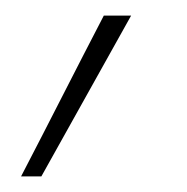

<svg xmlns="http://www.w3.org/2000/svg" viewBox="-20 -106 240 246"><path d="M148 -86H113Q86 -34 60 17Q34 68 7 120H33Q62 68 90.5 17Q119 -34 148 -86Z"/></svg>

Font: Josefin Slab Thin Light
Style: Italic
Weight: 300
Italic angle: -12°
Version: Version 2.000